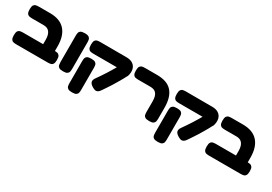

<svg xmlns="http://www.w3.org/2000/svg" viewBox="27 -1495 3679 2599"><g transform="rotate(30 1867.0 -196.0)"><path d="M521 9Q485 9 465 -2.5Q445 -14 437 -33.5Q429 -53 429 -77V-245Q429 -284 421 -313.5Q413 -343 397.5 -363Q382 -383 359 -392.5Q336 -402 304 -402H127Q104 -402 82.5 -406Q61 -410 47.5 -429.5Q34 -449 34 -494Q34 -540 47.5 -559Q61 -578 82 -582Q103 -586 126 -586H301Q378 -586 436 -564.5Q494 -543 533.5 -500Q573 -457 593 -394Q613 -331 613 -247V-84Q613 -58 605.5 -37Q598 -16 578.5 -3.5Q559 9 521 9ZM117 9Q94 9 72.5 5Q51 1 37.5 -18.5Q24 -38 24 -83Q24 -129 37.5 -148Q51 -167 72.5 -171Q94 -175 116 -175H606Q629 -175 650 -171Q671 -167 684.5 -148Q698 -129 698 -83Q698 -38 684.5 -18.5Q671 1 650 5Q629 9 605 9Z M844 9Q799 9 780 -4.5Q761 -18 757 -39.5Q753 -61 753 -83V-495Q753 -517 757 -538Q761 -559 780 -572.5Q799 -586 845 -586Q891 -586 909.5 -572Q928 -558 932 -537Q936 -516 936 -494V-82Q936 -60 932 -39Q928 -18 909 -4.5Q890 9 844 9Z M1310 -3Q1263 -30 1254 -59.5Q1245 -89 1272 -127Q1297 -162 1322 -199Q1347 -236 1371.5 -274.5Q1396 -313 1419.5 -352.5Q1443 -392 1465 -431Q1487 -470 1506 -508L1639 -382Q1622 -347 1601.5 -311.5Q1581 -276 1560 -239.5Q1539 -203 1517 -168.5Q1495 -134 1473 -101Q1451 -68 1430 -37Q1419 -20 1404 -4.5Q1389 11 1367 14Q1345 17 1310 -3ZM1092 195Q1047 195 1028 181.5Q1009 168 1005 146.5Q1001 125 1001 103V-240Q1001 -263 1005 -283.5Q1009 -304 1028 -317.5Q1047 -331 1093 -331Q1139 -331 1157.5 -317.5Q1176 -304 1180 -283Q1184 -262 1184 -239V104Q1184 126 1180 147Q1176 168 1157 181.5Q1138 195 1092 195ZM1636 -371 1477 -403H1441H1085Q1062 -403 1040.5 -407Q1019 -411 1005.5 -430.5Q992 -450 992 -495Q992 -541 1005.5 -560Q1019 -579 1040.5 -583Q1062 -587 1084 -587L1495 -586Q1558 -586 1596.5 -559Q1635 -532 1646 -483.5Q1657 -435 1636 -371Z M2191 9Q2146 9 2127 -3.5Q2108 -16 2103.5 -36Q2099 -56 2099 -77V-245Q2099 -286 2091.5 -315.5Q2084 -345 2068.5 -364.5Q2053 -384 2029.5 -393Q2006 -402 1973 -402H1787Q1764 -402 1742.5 -406Q1721 -410 1707.5 -429.5Q1694 -449 1694 -494Q1694 -540 1707.5 -559Q1721 -578 1742 -582Q1763 -586 1786 -586H1971Q2051 -586 2109.5 -565.5Q2168 -545 2206 -503Q2244 -461 2263 -397.5Q2282 -334 2282 -247V-84Q2282 -61 2278 -39.5Q2274 -18 2255.5 -4.5Q2237 9 2191 9Z M2650 -3Q2603 -30 2594 -59.5Q2585 -89 2612 -127Q2637 -162 2662 -199Q2687 -236 2711.5 -274.5Q2736 -313 2759.5 -352.5Q2783 -392 2805 -431Q2827 -470 2846 -508L2979 -382Q2962 -347 2941.5 -311.5Q2921 -276 2900 -239.5Q2879 -203 2857 -168.5Q2835 -134 2813 -101Q2791 -68 2770 -37Q2759 -20 2744 -4.5Q2729 11 2707 14Q2685 17 2650 -3ZM2432 195Q2387 195 2368 181.5Q2349 168 2345 146.5Q2341 125 2341 103V-240Q2341 -263 2345 -283.5Q2349 -304 2368 -317.5Q2387 -331 2433 -331Q2479 -331 2497.5 -317.5Q2516 -304 2520 -283Q2524 -262 2524 -239V104Q2524 126 2520 147Q2516 168 2497 181.5Q2478 195 2432 195ZM2976 -371 2817 -403H2781H2425Q2402 -403 2380.5 -407Q2359 -411 2345.5 -430.5Q2332 -450 2332 -495Q2332 -541 2345.5 -560Q2359 -579 2380.5 -583Q2402 -587 2424 -587L2835 -586Q2898 -586 2936.5 -559Q2975 -532 2986 -483.5Q2997 -435 2976 -371Z M3535 9Q3499 9 3479 -2.5Q3459 -14 3451 -33.5Q3443 -53 3443 -77V-245Q3443 -284 3435 -313.5Q3427 -343 3411.5 -363Q3396 -383 3373 -392.5Q3350 -402 3318 -402H3141Q3118 -402 3096.5 -406Q3075 -410 3061.5 -429.5Q3048 -449 3048 -494Q3048 -540 3061.5 -559Q3075 -578 3096 -582Q3117 -586 3140 -586H3315Q3392 -586 3450 -564.5Q3508 -543 3547.5 -500Q3587 -457 3607 -394Q3627 -331 3627 -247V-84Q3627 -58 3619.5 -37Q3612 -16 3592.5 -3.5Q3573 9 3535 9ZM3131 9Q3108 9 3086.5 5Q3065 1 3051.5 -18.5Q3038 -38 3038 -83Q3038 -129 3051.5 -148Q3065 -167 3086.5 -171Q3108 -175 3130 -175H3620Q3643 -175 3664 -171Q3685 -167 3698.5 -148Q3712 -129 3712 -83Q3712 -38 3698.5 -18.5Q3685 1 3664 5Q3643 9 3619 9Z"/></g></svg>

Font: Fredoka SemiExpanded
Style: Bold
Weight: 700
Width: 6
Designer: Ben Nathan
Foundry: Milena B. Brandão, Ben Nathan
Version: Version 2.001